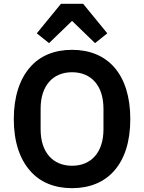

<svg xmlns="http://www.w3.org/2000/svg" viewBox="-20 -970 752 1002"><path d="M356 12C264 12 188 -19 136 -80C83 -141 52 -230 52 -349C52 -466 83 -557 136 -618C188 -679 264 -710 356 -710C448 -710 524 -679 577 -618C630 -557 660 -466 660 -349C660 -230 630 -141 577 -80C524 -19 448 12 356 12ZM356 -105C456 -105 520 -175 520 -295V-403C520 -523 456 -593 356 -593C256 -593 192 -523 192 -403V-295C192 -175 256 -105 356 -105ZM414 -950 540 -796 476 -745 356 -861 236 -745 172 -796 298 -950Z"/></svg>

Font: Plexus Sans SemiBold
Style: Regular
Weight: 600
Version: Version 2.001;PS 002.001;hotconv 1.0.70;makeotf.lib2.5.58329